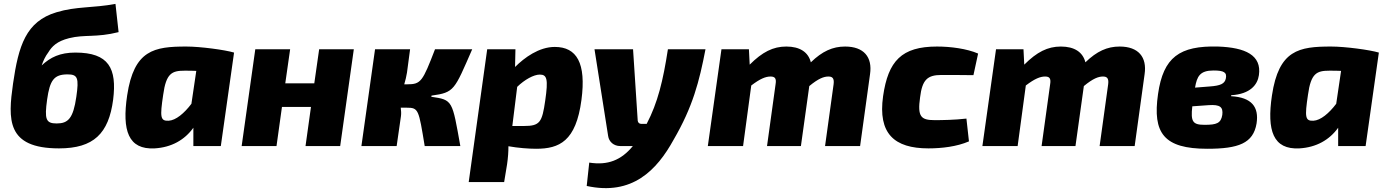

<svg xmlns="http://www.w3.org/2000/svg" viewBox="-20 -750 7127 986"><path d="M367 -480C288 -480 239 -456 194 -414C203 -440 213 -461 228 -481C247 -512 272 -538 335 -554C415 -574 474 -556 589 -585L573 -730C456 -708 372 -718 270 -687C113 -640 75 -515 47 -321C21 -137 12 12 283 12C461 12 538 -64 561 -238C581 -399 539 -480 367 -480ZM372 -253C356 -142 330 -116 271 -116C215 -116 208 -138 222 -239C236 -338 257 -368 327 -368C379 -368 386 -350 372 -253Z M937 -511C772 -511 668 -494 633 -260C606 -79 639 19 774 12C860 7 928 -31 973 -94V0H1114L1182 -480C1135 -494 1009 -511 937 -511ZM846 -130C803 -128 801 -149 818 -263C833 -374 863 -387 928 -387C948 -387 968 -387 988 -386L963 -217C926 -168 883 -132 846 -130Z M1619 -497 1594 -322H1445L1470 -497H1291L1221 0H1400L1428 -201H1577L1549 0H1727L1797 -497Z M2195 -253 2196 -259C2314 -275 2313 -287 2405 -497H2214C2150 -331 2142 -317 2071 -317H2056C2062 -337 2067 -358 2070 -377L2086 -497H1906L1836 0H2017L2039 -153C2041 -167 2040 -182 2038 -197H2068C2130 -197 2130 -188 2161 0H2344C2302 -234 2306 -237 2195 -253Z M2829 -509C2748 -509 2673 -454 2625 -406L2627 -497H2482L2387 185H2569L2584 94C2589 60 2591 30 2591 1C2641 10 2696 14 2733 14C2852 14 2938 -24 2966 -237C2991 -426 2942 -509 2829 -509ZM2780 -234C2764 -122 2753 -103 2671 -103H2611L2636 -304C2674 -341 2721 -367 2752 -367C2789 -367 2796 -344 2780 -234Z M3410 -497C3385 -335 3358 -223 3301 -114H3272C3263 -114 3256 -121 3255 -130L3231 -497H3033L3103 -52C3107 -22 3132 0 3165 0H3230C3170 73 3101 100 3006 85L2993 205C3227 256 3353 124 3439 -32C3538 -202 3571 -331 3603 -497Z M4320 -511C4256 -511 4203 -487 4144 -430C4131 -482 4088 -511 4018 -511C3950 -511 3895 -483 3830 -418L3826 -497H3685L3615 0H3796L3838 -311C3884 -346 3912 -357 3937 -357C3959 -357 3968 -348 3963 -318L3919 0H4093L4136 -308C4183 -347 4211 -357 4234 -357C4253 -357 4265 -350 4261 -318L4217 0H4397L4448 -369C4461 -457 4416 -511 4320 -511Z M4792 -511C4610 -511 4541 -437 4515 -256C4488 -64 4572 12 4748 12C4816 12 4894 3 4956 -24L4943 -141C4883 -134 4818 -133 4780 -133C4709 -133 4691 -151 4705 -250C4716 -340 4742 -365 4815 -365C4854 -365 4911 -365 4979 -364L5003 -475C4945 -500 4862 -511 4792 -511Z M5730 -511C5666 -511 5613 -487 5554 -430C5541 -482 5498 -511 5428 -511C5360 -511 5305 -483 5240 -418L5236 -497H5095L5025 0H5206L5248 -311C5294 -346 5322 -357 5347 -357C5369 -357 5378 -348 5373 -318L5329 0H5503L5546 -308C5593 -347 5621 -357 5644 -357C5663 -357 5675 -350 5671 -318L5627 0H5807L5858 -369C5871 -457 5826 -511 5730 -511Z M6445 -364C6460 -467 6375 -506 6235 -511C6037 -516 5954 -456 5927 -267C5898 -66 5957 14 6180 14C6340 14 6416 -14 6433 -116C6446 -201 6408 -250 6302 -256L6303 -261C6401 -267 6438 -315 6445 -364ZM6275 -346C6269 -320 6248 -310 6193 -306L6117 -300C6127 -358 6142 -388 6212 -388C6266 -388 6282 -378 6275 -346ZM6257 -160C6250 -117 6228 -109 6166 -109C6105 -109 6094 -125 6103 -204L6187 -210C6246 -214 6262 -200 6257 -160Z M6816 -511C6651 -511 6547 -494 6512 -260C6485 -79 6518 19 6653 12C6739 7 6807 -31 6852 -94V0H6993L7061 -480C7014 -494 6888 -511 6816 -511ZM6725 -130C6682 -128 6680 -149 6697 -263C6712 -374 6742 -387 6807 -387C6827 -387 6847 -387 6867 -386L6842 -217C6805 -168 6762 -132 6725 -130Z"/></svg>

Font: Exo 2 Extra Bold
Style: Italic
Weight: 800
Italic angle: -8°
Designer: Natanael Gama
Version: Version 1.001;PS 001.001;hotconv 1.0.88;makeotf.lib2.5.64775